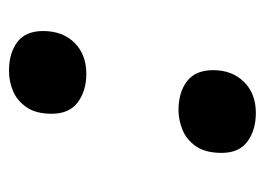

<svg xmlns="http://www.w3.org/2000/svg" viewBox="-101 -480 589 427"><g transform="rotate(90 193.5 -266.5)"><path d="M225 -369Q185 -369 160.5 -388Q136 -407 136 -446Q136 -488 162 -514.5Q188 -541 231 -541Q269 -541 294.5 -522.5Q320 -504 320 -465Q320 -429 305.5 -408Q291 -387 269 -378Q247 -369 225 -369ZM138 8Q98 8 73.5 -10.5Q49 -29 49 -68Q49 -111 75 -137.5Q101 -164 144 -164Q182 -164 207.5 -145Q233 -126 233 -87Q233 -52 218.5 -31Q204 -10 182.5 -1Q161 8 138 8Z"/></g></svg>

Font: Noto Serif ExtraBold
Style: Italic
Weight: 800
Italic angle: -12°
Designer: Monotype Design Team
Foundry: Monotype Imaging Inc.
Version: Version 2.013